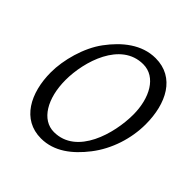

<svg xmlns="http://www.w3.org/2000/svg" viewBox="-177 -757 898 898"><g transform="rotate(45 272.5 -307.5)"><path d="M530 -378C530 -515 472 -630 344 -630C253 -630 180 -570 126 -497C73 -426 44 -318 44 -237C44 -100 105 15 230 15C317 15 385 -39 440 -110C499 -186 530 -285 530 -378ZM457 -369C457 -245 403 -49 252 -49C171 -49 118 -138 118 -260C118 -382 175 -569 323 -569C408 -569 457 -478 457 -369Z"/></g></svg>

Font: Oxford Ugaritic Clay
Style: Regular
Weight: 400
Designer: Jacob Thomas
Foundry: Bengal Creative Media Limited
Version: Version 1.000